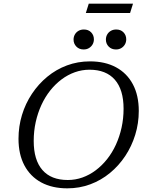

<svg xmlns="http://www.w3.org/2000/svg" viewBox="-20 -1018 786 1048"><path d="M164 -248.5Q164 -144.5 211.5 -90Q259 -35.5 350 -35.5Q391.5 -35.5 430 -49.2Q468.5 -63 502.5 -88.5Q536.5 -114 564.5 -149.2Q592.5 -184.5 612.5 -228Q632.5 -271.5 643.5 -321.2Q654.5 -371 654.5 -424.5Q654.5 -528.5 606.8 -583Q559 -637.5 468.5 -637.5Q427.5 -637.5 388.8 -623.8Q350 -610 316 -584.5Q282 -559 254 -523.8Q226 -488.5 206 -445Q186 -401.5 175 -352Q164 -302.5 164 -248.5ZM737.5 -412.5Q737.5 -345 718.2 -282.5Q699 -220 663.8 -166.8Q628.5 -113.5 580.2 -73.8Q532 -34 473 -12Q414 10 347.5 10Q265 10 205.2 -22.2Q145.5 -54.5 113.2 -115.2Q81 -176 81 -260.5Q81 -328 100 -390.5Q119 -453 154.5 -506.2Q190 -559.5 238.2 -599.2Q286.5 -639 345.5 -661Q404.5 -683 471 -683Q553.5 -683 613.2 -650.8Q673 -618.5 705.2 -558Q737.5 -497.5 737.5 -412.5ZM436.5 -748Q412 -748 396.8 -763.8Q381.5 -779.5 381.5 -802Q381.5 -817 388.5 -829.5Q395.5 -842 408.2 -849.5Q421 -857 438 -857Q462.5 -857 477.5 -841.5Q492.5 -826 492.5 -803.5Q492.5 -788 485.5 -775.8Q478.5 -763.5 466 -755.8Q453.5 -748 436.5 -748ZM613 -748Q588.5 -748 573.2 -763.8Q558 -779.5 558 -802Q558 -817 565 -829.5Q572 -842 584.8 -849.5Q597.5 -857 614.5 -857Q639 -857 654 -841.5Q669 -826 669 -803.5Q669 -788 662 -775.8Q655 -763.5 642.5 -755.8Q630 -748 613 -748ZM448.5 -947 464.5 -998H706L690 -947Z"/></svg>

Font: Newsreader 17pt
Style: Italic
Weight: 400
Italic angle: -17°
Version: Version 1.003